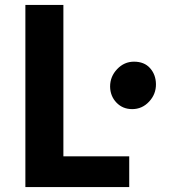

<svg xmlns="http://www.w3.org/2000/svg" viewBox="-20 -763 724 783"><path d="M519 -318Q480.5 -318 455 -344.5Q429.5 -371 429 -410Q429 -451 457.8 -481.2Q486.5 -511.5 526.5 -511.5Q568.5 -511.5 592 -485Q615.5 -458.5 616 -420Q616.5 -379 588 -348.5Q559.5 -318 519 -318ZM83.5 0V-743H238.5V-125.5H507V0Z"/></svg>

Font: Merriweather Sans
Style: Bold
Weight: 700
Designer: Eben Sorkin
Foundry: Eben Sorkin
Version: Version 1.008; ttfautohint (v1.7.19-72a1) -l 8 -r 50 -G 200 